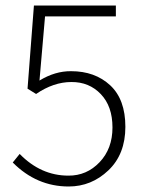

<svg xmlns="http://www.w3.org/2000/svg" viewBox="-20 -659 519 691"><path d="M227.1 12.2Q111.8 12.2 25.9 -74.2L50.8 -105Q127 -26.9 226.1 -26.9Q292 -26.4 338.4 -75.2Q384.8 -124 384.8 -200.2Q384.8 -276.4 342.8 -320.3Q300.8 -364.3 236.8 -363.8Q172.9 -363.8 109.9 -320.8L79.1 -339.8L102.1 -639.2H397V-600.1H142.1L122.1 -369.1Q178.2 -403.3 235.8 -402.8Q321.8 -402.8 376.5 -352.1Q431.2 -301.3 431.2 -202.6Q431.2 -104 370.1 -45.9Q309.1 12.2 227.1 12.2Z"/></svg>

Font: SourceSansPro-Light
Style: Regular
Weight: 300
Designer: Paul D. Hunt
Foundry: Adobe Systems Incorporated
Version: Version 2.020;PS 2.0;hotconv 1.0.86;makeotf.lib2.5.63406